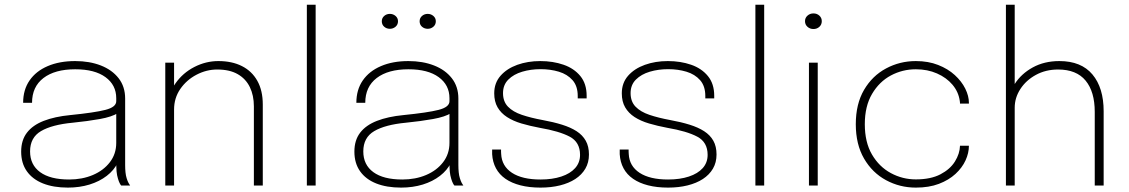

<svg xmlns="http://www.w3.org/2000/svg" viewBox="-20 -802 4880 830"><path d="M273.5 9Q211 9 165.8 -9Q120.5 -27 96 -61.8Q71.5 -96.5 71.5 -146.5Q71.5 -196 96.5 -228.5Q121.5 -261 169 -279.5Q216.5 -298 283.5 -304.5Q388.5 -315 435.5 -327Q482.5 -339 482.5 -364.5Q482.5 -368 482.5 -371.2Q482.5 -374.5 482.5 -377.5Q482.5 -434.5 436 -468.5Q389.5 -502.5 305 -502.5Q217.5 -502.5 168 -464.8Q118.5 -427 118.5 -357.5H80Q80 -414 107.8 -454.2Q135.5 -494.5 186.2 -516.2Q237 -538 305 -538Q367 -538 415.8 -519Q464.5 -500 492.8 -463.8Q521 -427.5 521 -376Q521 -366 521 -355.5Q521 -345 521 -335V-88Q521 -72 522.5 -57.2Q524 -42.5 527.5 -31.5Q531.5 -18.5 535.8 -10.8Q540 -3 542.5 0H504Q501.5 -2 497.5 -9.8Q493.5 -17.5 490 -29.5Q485.5 -44 484 -60.2Q482.5 -76.5 482.5 -103.5L488.5 -98Q473 -66 441.5 -41.8Q410 -17.5 367 -4.2Q324 9 273.5 9ZM279 -26Q335.5 -26 381.5 -45.5Q427.5 -65 455 -100.8Q482.5 -136.5 482.5 -184.5V-328L490 -313.5Q464.5 -297 411.8 -287.5Q359 -278 294 -271.5Q204.5 -263 157.2 -235.2Q110 -207.5 110 -147.5Q110 -89.5 153.5 -57.8Q197 -26 279 -26Z M1077.5 0V-273.5Q1077.5 -299.5 1077.5 -314Q1077.5 -328.5 1077.5 -342.5Q1077.5 -389.5 1060 -425.5Q1042.5 -461.5 1007.5 -481.5Q972.5 -501.5 919 -501.5Q872.5 -501.5 829.5 -479Q786.5 -456.5 759.5 -417.5Q732.5 -378.5 732.5 -328.5L707 -338.5Q707 -397 738.8 -442Q770.5 -487 820.2 -512.5Q870 -538 924 -538Q983 -538 1026 -516.2Q1069 -494.5 1092.5 -452.5Q1116 -410.5 1116 -350Q1116 -330.5 1116 -308Q1116 -285.5 1116 -270V0ZM694.5 0V-531H732.5V0Z M1344.5 -781.5V0H1306.5V-781.5Z M1714 9Q1651.5 9 1606.2 -9Q1561 -27 1536.5 -61.8Q1512 -96.5 1512 -146.5Q1512 -196 1537 -228.5Q1562 -261 1609.5 -279.5Q1657 -298 1724 -304.5Q1829 -315 1876 -327Q1923 -339 1923 -364.5Q1923 -368 1923 -371.2Q1923 -374.5 1923 -377.5Q1923 -434.5 1876.5 -468.5Q1830 -502.5 1745.5 -502.5Q1658 -502.5 1608.5 -464.8Q1559 -427 1559 -357.5H1520.5Q1520.5 -414 1548.2 -454.2Q1576 -494.5 1626.8 -516.2Q1677.5 -538 1745.5 -538Q1807.5 -538 1856.2 -519Q1905 -500 1933.2 -463.8Q1961.5 -427.5 1961.5 -376Q1961.5 -366 1961.5 -355.5Q1961.5 -345 1961.5 -335V-88Q1961.5 -72 1963 -57.2Q1964.5 -42.5 1968 -31.5Q1972 -18.5 1976.2 -10.8Q1980.5 -3 1983 0H1944.5Q1942 -2 1938 -9.8Q1934 -17.5 1930.5 -29.5Q1926 -44 1924.5 -60.2Q1923 -76.5 1923 -103.5L1929 -98Q1913.5 -66 1882 -41.8Q1850.5 -17.5 1807.5 -4.2Q1764.5 9 1714 9ZM1719.5 -26Q1776 -26 1822 -45.5Q1868 -65 1895.5 -100.8Q1923 -136.5 1923 -184.5V-328L1930.5 -313.5Q1905 -297 1852.2 -287.5Q1799.5 -278 1734.5 -271.5Q1645 -263 1597.8 -235.2Q1550.5 -207.5 1550.5 -147.5Q1550.5 -89.5 1594 -57.8Q1637.5 -26 1719.5 -26ZM1665.5 -677.5Q1651 -677.5 1640.8 -686.5Q1630.5 -695.5 1630.5 -710Q1630.5 -724 1640.8 -733Q1651 -742 1665.5 -742Q1679.5 -742 1690 -733Q1700.5 -724 1700.5 -710Q1700.5 -695.5 1690 -686.5Q1679.5 -677.5 1665.5 -677.5ZM1829 -677.5Q1814.5 -677.5 1804.2 -686.5Q1794 -695.5 1794 -710Q1794 -724 1804.2 -733Q1814.5 -742 1829 -742Q1843 -742 1853.5 -733Q1864 -724 1864 -710Q1864 -695.5 1853.5 -686.5Q1843 -677.5 1829 -677.5Z M2316.5 9Q2268 9 2230 -0.8Q2192 -10.5 2165.2 -29Q2138.5 -47.5 2124 -74.5Q2109.5 -101.5 2107.5 -135.5Q2107.5 -140.5 2107.5 -146Q2107.5 -151.5 2107.5 -155.5H2146Q2146 -151.5 2146 -146.5Q2146 -141.5 2146.5 -136.5Q2149 -84 2193.2 -55Q2237.5 -26 2316.5 -26Q2368 -26 2406.5 -38.8Q2445 -51.5 2466.2 -75.2Q2487.5 -99 2487.5 -132.5Q2487.5 -187.5 2442.8 -211.2Q2398 -235 2313 -249.5Q2270.5 -257.5 2234.2 -268.2Q2198 -279 2171.8 -296Q2145.5 -313 2131 -338Q2116.5 -363 2116.5 -398.5Q2116.5 -443.5 2143.8 -474.5Q2171 -505.5 2216.2 -521.8Q2261.5 -538 2315.5 -538Q2370.5 -538 2416 -522.2Q2461.5 -506.5 2488.8 -473.2Q2516 -440 2516 -388Q2516 -385.5 2516 -382.2Q2516 -379 2516 -376.5H2477.5Q2477.5 -379 2477.5 -381.8Q2477.5 -384.5 2477.5 -387Q2477.5 -430 2455 -455.5Q2432.5 -481 2396 -492Q2359.5 -503 2317 -503Q2274.5 -503 2237.5 -492Q2200.5 -481 2177.5 -458Q2154.5 -435 2154.5 -399.5Q2154.5 -363 2176 -340.8Q2197.5 -318.5 2236 -305.5Q2274.5 -292.5 2326 -283Q2372.5 -274.5 2409.5 -263Q2446.5 -251.5 2472.5 -234.8Q2498.5 -218 2512.2 -193.5Q2526 -169 2526 -134Q2526 -99.5 2510.5 -73Q2495 -46.5 2467 -28.2Q2439 -10 2400.8 -0.5Q2362.5 9 2316.5 9Z M2868 9Q2819.5 9 2781.5 -0.8Q2743.5 -10.5 2716.8 -29Q2690 -47.5 2675.5 -74.5Q2661 -101.5 2659 -135.5Q2659 -140.5 2659 -146Q2659 -151.5 2659 -155.5H2697.5Q2697.5 -151.5 2697.5 -146.5Q2697.5 -141.5 2698 -136.5Q2700.5 -84 2744.8 -55Q2789 -26 2868 -26Q2919.5 -26 2958 -38.8Q2996.5 -51.5 3017.8 -75.2Q3039 -99 3039 -132.5Q3039 -187.5 2994.2 -211.2Q2949.5 -235 2864.5 -249.5Q2822 -257.5 2785.8 -268.2Q2749.5 -279 2723.2 -296Q2697 -313 2682.5 -338Q2668 -363 2668 -398.5Q2668 -443.5 2695.2 -474.5Q2722.5 -505.5 2767.8 -521.8Q2813 -538 2867 -538Q2922 -538 2967.5 -522.2Q3013 -506.5 3040.2 -473.2Q3067.5 -440 3067.5 -388Q3067.5 -385.5 3067.5 -382.2Q3067.5 -379 3067.5 -376.5H3029Q3029 -379 3029 -381.8Q3029 -384.5 3029 -387Q3029 -430 3006.5 -455.5Q2984 -481 2947.5 -492Q2911 -503 2868.5 -503Q2826 -503 2789 -492Q2752 -481 2729 -458Q2706 -435 2706 -399.5Q2706 -363 2727.5 -340.8Q2749 -318.5 2787.5 -305.5Q2826 -292.5 2877.5 -283Q2924 -274.5 2961 -263Q2998 -251.5 3024 -234.8Q3050 -218 3063.8 -193.5Q3077.5 -169 3077.5 -134Q3077.5 -99.5 3062 -73Q3046.5 -46.5 3018.5 -28.2Q2990.5 -10 2952.2 -0.5Q2914 9 2868 9Z M3283.5 -781.5V0H3245.5V-781.5Z M3477 0V-531H3515V0ZM3496.5 -676.5Q3481.5 -676.5 3470.8 -686Q3460 -695.5 3460 -710.5Q3460 -725 3470.8 -734.5Q3481.5 -744 3496.5 -744Q3511.5 -744 3522 -734.5Q3532.5 -725 3532.5 -710.5Q3532.5 -695.5 3522 -686Q3511.5 -676.5 3496.5 -676.5Z M3939 9Q3870 9 3810.5 -23Q3751 -55 3715.2 -116.5Q3679.5 -178 3679.5 -265Q3679.5 -352.5 3715.2 -413.5Q3751 -474.5 3810.5 -506.2Q3870 -538 3939 -538Q3993 -538 4035.5 -521.2Q4078 -504.5 4107.5 -477.5Q4137 -450.5 4152.8 -418.8Q4168.5 -387 4168.5 -357.5Q4168.5 -357 4168.5 -356Q4168.5 -355 4168.5 -354H4130Q4130 -356.5 4129.8 -359.8Q4129.5 -363 4129 -366Q4123.5 -405 4097.5 -435.8Q4071.5 -466.5 4030.5 -484.5Q3989.5 -502.5 3939 -502.5Q3881.5 -502.5 3831.2 -475.8Q3781 -449 3749.8 -396Q3718.5 -343 3718.5 -265Q3718.5 -187 3749.5 -134Q3780.5 -81 3831 -53.8Q3881.5 -26.5 3939 -26.5Q4003.5 -26.5 4045.5 -48.5Q4087.5 -70.5 4108.2 -104Q4129 -137.5 4130 -172H4168.5Q4168.5 -140.5 4154 -108.8Q4139.5 -77 4110.5 -50.2Q4081.5 -23.5 4038.8 -7.2Q3996 9 3939 9Z M4712.5 0V-203.5Q4712.5 -219.5 4712.5 -240Q4712.5 -260.5 4712.5 -281.2Q4712.5 -302 4712.5 -318.5Q4712.5 -405.5 4673 -453.5Q4633.5 -501.5 4554 -501.5Q4500.5 -501.5 4458 -478.2Q4415.5 -455 4391 -417.2Q4366.5 -379.5 4366.5 -336.5L4338.5 -344Q4338.5 -394.5 4366.5 -438.8Q4394.5 -483 4444.5 -510.5Q4494.5 -538 4559.5 -538Q4654 -538 4702.5 -480.2Q4751 -422.5 4751 -321Q4751 -294.5 4751 -261.2Q4751 -228 4751 -196.5V0ZM4328.5 0V-781.5H4366.5V0Z"/></svg>

Font: Epilogue ExtraLight
Style: Regular
Weight: 250
Designer: Tyler Finck
Foundry: Etcetera Type Co
Version: Version 2.112